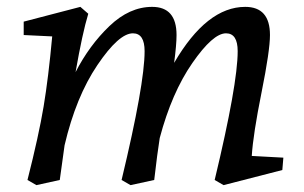

<svg xmlns="http://www.w3.org/2000/svg" viewBox="-20 -524 885 559"><path d="M423 -504Q494 -504 494 -422Q494 -394 487 -341Q582 -504 694 -504Q766 -504 766 -422Q766 -377 741.5 -255Q717 -133 713 -70L805 -65L802 -29L631 15L605 0Q672 -279 672 -375Q672 -427 638 -427Q600 -427 540 -340.5Q480 -254 445 -122Q438 -78 429 0L360 15L334 0Q401 -279 401 -375Q401 -427 367 -427Q326 -427 263.5 -334.5Q201 -242 168 -101Q163 -63 154 0L86 15L60 0Q93 -130 107 -214Q121 -298 132 -418L49 -422V-461L214 -504L237 -484Q220 -428 200 -314Q240 -392 298.5 -448Q357 -504 423 -504Z"/></svg>

Font: Andada
Style: Italic
Weight: 400
Italic angle: -8.29999°
Designer: Carolina Giovagnoli
Foundry: Carolina Giovagnoli
Version: Version 1.003